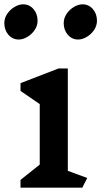

<svg xmlns="http://www.w3.org/2000/svg" viewBox="-42 -869 469 889"><path d="M45 -686Q16 -686 -3 -708Q-22 -730 -22 -762Q-22 -785 -8.5 -805Q5 -825 25.5 -837Q46 -849 65 -849Q94 -849 113 -827Q132 -805 132 -773Q132 -750 118.5 -730Q105 -710 84.5 -698Q64 -686 45 -686ZM407 -773Q407 -750 393.5 -730Q380 -710 359.5 -698Q339 -686 320 -686Q291 -686 272 -708Q253 -730 253 -762Q253 -785 266.5 -805Q280 -825 300.5 -837Q321 -849 340 -849Q369 -849 388 -827Q407 -805 407 -773ZM362 -45 339 0H53V-36L142 -107V-387L53 -448V-484L229 -552H272V-78Z"/></svg>

Font: Inknut Antiqua Medium
Style: Regular
Weight: 500
Designer: Claus Eggers Sørensen
Foundry: Claus Eggers Sørensen
Version: Version 1.003; ttfautohint (v1.8.2) -l 8 -r 50 -G 200 -x 14 